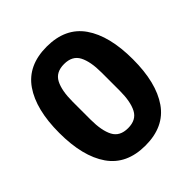

<svg xmlns="http://www.w3.org/2000/svg" viewBox="-196 -845 991 991"><g transform="rotate(-45 300.0 -349.0)"><path d="M300 12Q163 12 97 -83Q31 -178 31 -349Q31 -520 97 -615Q163 -710 300 -710Q437 -710 503 -615Q569 -520 569 -349Q569 -178 503 -83Q437 12 300 12ZM300 -115Q360 -115 383 -159Q406 -203 406 -283V-415Q406 -495 383 -539Q360 -583 300 -583Q240 -583 217 -539Q194 -495 194 -415V-283Q194 -203 217 -159Q240 -115 300 -115Z"/></g></svg>

Font: IBM Plex Thai
Style: Bold
Weight: 700
Designer: Mike Abbink, Paul van der Laan, Pieter van Rosmalen, Ben Mitchell, Mark Frömberg
Foundry: Bold Monday
Version: Version 1.0